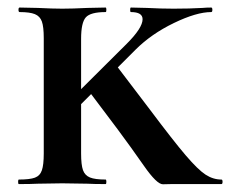

<svg xmlns="http://www.w3.org/2000/svg" viewBox="-20 -488 610 509"><path d="M30 -12Q59 -12 72.5 -17Q86 -22 91 -36.5Q96 -51 96 -81V-387Q96 -417 91 -431Q86 -445 72.5 -450.5Q59 -456 32 -456Q29 -456 29 -462Q29 -468 32 -468L80 -467Q120 -465 145 -465Q172 -465 212 -467L260 -468Q262 -468 262 -462Q262 -456 260 -456Q220 -456 207.5 -442Q195 -428 195 -385V-81Q195 -51 200 -37Q205 -23 218.5 -17.5Q232 -12 260 -12Q262 -12 262 -6Q262 0 260 0Q229 0 212 -1L145 -2L80 -1Q62 0 30 0Q28 0 28 -6Q28 -12 30 -12ZM292 -145 216 -246 288 -315 377 -198Q440 -114 472.5 -76Q505 -38 525 -25Q545 -12 567 -12Q570 -12 570 -6Q570 0 567 0H434Q428 0 412 0.5Q396 1 361.5 -48.5Q327 -98 292 -145ZM358 -437Q358 -456 327 -456Q325 -456 325 -462Q325 -468 327 -468L369 -467Q407 -465 440 -465Q483 -465 517 -467Q527 -468 540 -468Q543 -468 543 -462Q543 -456 540 -456Q501 -456 441 -427Q381 -398 339 -356L161 -178L127 -184L316 -372Q358 -414 358 -437Z"/></svg>

Font: Cormorant Unicase
Style: Bold
Weight: 700
Designer: Christian Thalmann (Catharsis Fonts)
Foundry: Catharsis Fonts
Version: Version 4.000